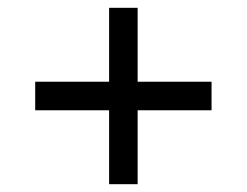

<svg xmlns="http://www.w3.org/2000/svg" viewBox="-20 -568 632 491"><path d="M259 -286H70V-359H259V-548H332V-359H521V-286H332V-97H259Z"/></svg>

Font: hexugurmukhi05
Style: Book
Weight: 400
Designer: Jelle Bosma - Monotype Design Team
Foundry: Monotype Imaging Inc.
Version: Version 2.003